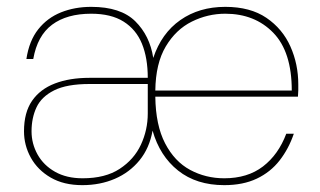

<svg xmlns="http://www.w3.org/2000/svg" viewBox="-20 -528 932 560"><path d="M220 12Q166 12 128 -10Q90 -32 70 -68Q50 -104 50 -145Q50 -200 73.5 -234Q97 -268 140 -284.5Q183 -301 241 -301H411Q411 -359 394 -400.5Q377 -442 340.5 -465Q304 -488 246 -488Q175 -488 132 -456Q89 -424 77 -356H57Q65 -409 91.5 -442.5Q118 -476 158 -492Q198 -508 246 -508Q332 -508 374.5 -466Q417 -424 427 -359Q451 -431 506 -469.5Q561 -508 637 -508Q710 -508 757 -476Q804 -444 827 -392.5Q850 -341 850 -282Q850 -272 850 -264.5Q850 -257 849 -246H433Q434 -163 461.5 -110Q489 -57 534.5 -32.5Q580 -8 634 -8Q702 -8 747 -42.5Q792 -77 815 -138H837Q822 -94 795.5 -60Q769 -26 729 -7Q689 12 634 12Q553 12 499.5 -30.5Q446 -73 425 -147Q416 -96 387 -60.5Q358 -25 315 -6.5Q272 12 220 12ZM221 -8Q287 -8 329 -35.5Q371 -63 391 -106Q411 -149 411 -197V-283H241Q175 -283 138 -264.5Q101 -246 86.5 -215Q72 -184 72 -145Q72 -109 89.5 -77.5Q107 -46 140.5 -27Q174 -8 221 -8ZM433 -264H831Q831 -377 777 -432.5Q723 -488 637 -488Q586 -488 539.5 -465Q493 -442 463.5 -392.5Q434 -343 433 -264Z"/></svg>

Font: DM Sans 24pt Thin
Style: Regular
Weight: 250
Designer: Colophon Foundry, Jonny Pinhorn
Foundry: Colophon Foundry
Version: Version 4.004;gftools[0.9.30]